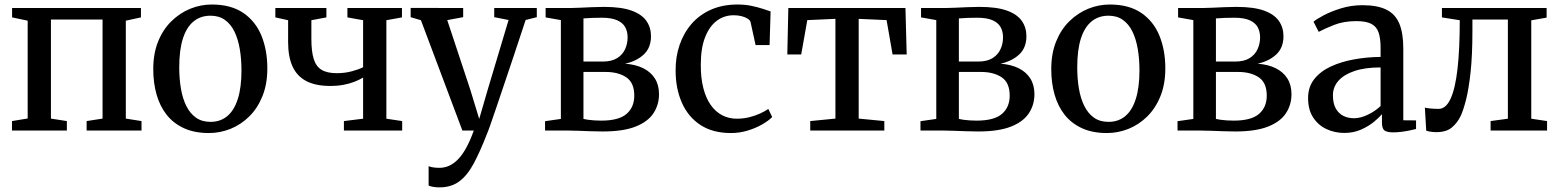

<svg xmlns="http://www.w3.org/2000/svg" viewBox="-20 -578 6902 850"><path d="M33 0V-42L102.5 -53.5V-486.5L33.5 -501V-542.5H604V-501L537 -486.5V-53L606.5 -42V0H363.5V-42L434 -53V-491.5H205.5V-53L276 -42V0Z M658.5 -271.5Q658.5 -341 680 -394.2Q701.5 -447.5 738.8 -484Q776 -520.5 822 -539.2Q868 -558 917.5 -558Q1003 -558 1057.5 -520.5Q1112 -483 1137.8 -419.2Q1163.5 -355.5 1163.5 -275.5Q1163.5 -206 1142 -152.5Q1120.5 -99 1083.5 -62.5Q1046.5 -26 1000.2 -7.5Q954 11 905 11Q841 11 794.2 -10.5Q747.5 -32 717.5 -70.2Q687.5 -108.5 673 -160Q658.5 -211.5 658.5 -271.5ZM912 -38.5Q955.5 -38.5 986 -63.8Q1016.5 -89 1032.8 -139.8Q1049 -190.5 1049 -266.5Q1049 -317 1041.5 -361Q1034 -405 1018 -438Q1002 -471 975.8 -489.8Q949.5 -508.5 912 -508.5Q868 -508.5 837 -483.2Q806 -458 789.8 -407.5Q773.5 -357 773.5 -280Q773.5 -229.5 781 -185.5Q788.5 -141.5 805 -108.5Q821.5 -75.5 847.8 -57Q874 -38.5 912 -38.5Z M1502.5 0V-42L1587.5 -52.5V-234.5Q1571.5 -225 1550.2 -216.5Q1529 -208 1502.2 -202.8Q1475.5 -197.5 1441.5 -197.5Q1377 -197.5 1335.8 -219.2Q1294.5 -241 1275 -284Q1255.5 -327 1255.5 -391.5V-488.5L1199 -501V-542.5H1425V-501L1358.5 -488.5V-405Q1358.5 -350.5 1368.8 -317.2Q1379 -284 1403.5 -269Q1428 -254 1471 -254Q1506.5 -254 1538 -262.5Q1569.5 -271 1587.5 -280.5V-488.5L1518 -501V-542.5H1759.5V-501L1690.5 -488.5V-52.5L1760.5 -42V0Z M1925.5 251.5Q1910 251.5 1897.2 249.2Q1884.5 247 1877.5 243.5V157.5Q1884 161 1897.5 163Q1911 165 1925 165Q1947.5 165 1968 156Q1988.5 147 2007.8 127.2Q2027 107.5 2044.2 76Q2061.5 44.5 2077.5 0H2027L1843.5 -488.5L1798 -502V-543L2030.5 -542.5V-502L1960 -489L2062 -181L2101.5 -51.5L2139 -180.5L2231.5 -489.5L2168 -502V-542.5H2356.5V-502L2307 -489.5Q2279 -404 2254.5 -331Q2230 -258 2210 -198.8Q2190 -139.5 2175 -95.2Q2160 -51 2150 -22.8Q2140 5.5 2135.5 15.5Q2105.5 93 2077.2 145.8Q2049 198.5 2013.2 225Q1977.5 251.5 1925.5 251.5Z M2649 4Q2625.5 4 2596.2 3Q2567 2 2540.5 1Q2514 0 2497 0H2393V-41.5L2463 -51.5V-489L2395.5 -501V-542.5H2504Q2521.5 -542.5 2546.8 -543.8Q2572 -545 2600.2 -546.2Q2628.5 -547.5 2653.5 -547.5Q2730.5 -547.5 2776 -531Q2821.5 -514.5 2841.8 -485.2Q2862 -456 2862 -418Q2862 -367 2830.5 -337.2Q2799 -307.5 2747.5 -296Q2794.5 -292.5 2828 -275.8Q2861.5 -259 2879.5 -230.2Q2897.5 -201.5 2897.5 -161Q2897.5 -114 2872.8 -76.5Q2848 -39 2793.5 -17.5Q2739 4 2649 4ZM2641.5 -44Q2719.5 -44 2753.8 -73.8Q2788 -103.5 2788 -154.5Q2788 -212 2752.5 -235.8Q2717 -259.5 2661 -259.5H2563V-51.5Q2570.5 -49.5 2583 -47.8Q2595.5 -46 2610.8 -45Q2626 -44 2641.5 -44ZM2563 -305.5H2648.5Q2687.5 -305.5 2711.8 -320.5Q2736 -335.5 2747.2 -360Q2758.5 -384.5 2758.5 -412.5Q2758.5 -438 2748 -457.5Q2737.5 -477 2712.5 -488.2Q2687.5 -499.5 2644.5 -499.5Q2623 -499.5 2602.2 -498.8Q2581.5 -498 2563 -496.5Z M3216 11Q3135 11 3080.5 -25Q3026 -61 2998.5 -123.8Q2971 -186.5 2971 -265.5Q2970.5 -326.5 2988.8 -379.5Q3007 -432.5 3042 -472.8Q3077 -513 3128.2 -535.5Q3179.5 -558 3245 -558Q3279 -558 3307.2 -552Q3335.5 -546 3357 -539Q3378.5 -532 3391.5 -527.5L3387 -378.5H3325L3303 -479.5Q3301.5 -487.5 3290.8 -494.8Q3280 -502 3263.8 -506.2Q3247.5 -510.5 3228 -510.5Q3186 -510.5 3153.2 -486Q3120.5 -461.5 3101.5 -413Q3082.5 -364.5 3082.5 -293Q3082 -233 3093.8 -187.8Q3105.5 -142.5 3126.8 -112.8Q3148 -83 3177.2 -67.8Q3206.5 -52.5 3241.5 -52.5Q3270.5 -52.5 3297 -59Q3323.5 -65.5 3345 -75.5Q3366.5 -85.5 3381.5 -95.5L3398.5 -60Q3382 -43 3353.5 -26.8Q3325 -10.5 3289.5 0.2Q3254 11 3216 11Z M3567 0V-42L3678.5 -53V-494.5L3554 -489L3527 -337H3465.5L3470 -542.5H3988.5L3994 -337H3931.5L3905 -489L3781.5 -494.5V-53L3895 -42V0Z M4311 4Q4287.5 4 4258.2 3Q4229 2 4202.5 1Q4176 0 4159 0H4055V-41.5L4125 -51.5V-489L4057.5 -501V-542.5H4166Q4183.5 -542.5 4208.8 -543.8Q4234 -545 4262.2 -546.2Q4290.5 -547.5 4315.5 -547.5Q4392.5 -547.5 4438 -531Q4483.5 -514.5 4503.8 -485.2Q4524 -456 4524 -418Q4524 -367 4492.5 -337.2Q4461 -307.5 4409.5 -296Q4456.5 -292.5 4490 -275.8Q4523.5 -259 4541.5 -230.2Q4559.5 -201.5 4559.5 -161Q4559.5 -114 4534.8 -76.5Q4510 -39 4455.5 -17.5Q4401 4 4311 4ZM4303.5 -44Q4381.5 -44 4415.8 -73.8Q4450 -103.5 4450 -154.5Q4450 -212 4414.5 -235.8Q4379 -259.5 4323 -259.5H4225V-51.5Q4232.5 -49.5 4245 -47.8Q4257.5 -46 4272.8 -45Q4288 -44 4303.5 -44ZM4225 -305.5H4310.5Q4349.5 -305.5 4373.8 -320.5Q4398 -335.5 4409.2 -360Q4420.5 -384.5 4420.5 -412.5Q4420.5 -438 4410 -457.5Q4399.5 -477 4374.5 -488.2Q4349.5 -499.5 4306.5 -499.5Q4285 -499.5 4264.2 -498.8Q4243.5 -498 4225 -496.5Z M4634 -271.5Q4634 -341 4655.5 -394.2Q4677 -447.5 4714.2 -484Q4751.5 -520.5 4797.5 -539.2Q4843.5 -558 4893 -558Q4978.5 -558 5033 -520.5Q5087.5 -483 5113.2 -419.2Q5139 -355.5 5139 -275.5Q5139 -206 5117.5 -152.5Q5096 -99 5059 -62.5Q5022 -26 4975.8 -7.5Q4929.5 11 4880.5 11Q4816.5 11 4769.8 -10.5Q4723 -32 4693 -70.2Q4663 -108.5 4648.5 -160Q4634 -211.5 4634 -271.5ZM4887.5 -38.5Q4931 -38.5 4961.5 -63.8Q4992 -89 5008.2 -139.8Q5024.5 -190.5 5024.5 -266.5Q5024.5 -317 5017 -361Q5009.5 -405 4993.5 -438Q4977.5 -471 4951.2 -489.8Q4925 -508.5 4887.5 -508.5Q4843.5 -508.5 4812.5 -483.2Q4781.5 -458 4765.2 -407.5Q4749 -357 4749 -280Q4749 -229.5 4756.5 -185.5Q4764 -141.5 4780.5 -108.5Q4797 -75.5 4823.2 -57Q4849.5 -38.5 4887.5 -38.5Z M5449 4Q5425.5 4 5396.2 3Q5367 2 5340.5 1Q5314 0 5297 0H5193V-41.5L5263 -51.5V-489L5195.5 -501V-542.5H5304Q5321.5 -542.5 5346.8 -543.8Q5372 -545 5400.2 -546.2Q5428.5 -547.5 5453.5 -547.5Q5530.5 -547.5 5576 -531Q5621.5 -514.5 5641.8 -485.2Q5662 -456 5662 -418Q5662 -367 5630.5 -337.2Q5599 -307.5 5547.5 -296Q5594.5 -292.5 5628 -275.8Q5661.5 -259 5679.5 -230.2Q5697.5 -201.5 5697.5 -161Q5697.5 -114 5672.8 -76.5Q5648 -39 5593.5 -17.5Q5539 4 5449 4ZM5441.5 -44Q5519.5 -44 5553.8 -73.8Q5588 -103.5 5588 -154.5Q5588 -212 5552.5 -235.8Q5517 -259.5 5461 -259.5H5363V-51.5Q5370.5 -49.5 5383 -47.8Q5395.5 -46 5410.8 -45Q5426 -44 5441.5 -44ZM5363 -305.5H5448.5Q5487.5 -305.5 5511.8 -320.5Q5536 -335.5 5547.2 -360Q5558.5 -384.5 5558.5 -412.5Q5558.5 -438 5548 -457.5Q5537.5 -477 5512.5 -488.2Q5487.5 -499.5 5444.5 -499.5Q5423 -499.5 5402.2 -498.8Q5381.5 -498 5363 -496.5Z M5931.5 10.5Q5889 10.5 5852.5 -6.5Q5816 -23.5 5793.5 -57.8Q5771 -92 5771 -144Q5771 -193.5 5798.5 -228Q5826 -262.5 5872 -283.8Q5918 -305 5975.2 -315.2Q6032.5 -325.5 6092 -326V-366Q6092 -408.5 6083 -434.5Q6074 -460.5 6050.8 -472.5Q6027.5 -484.5 5984.5 -484.5Q5928.5 -484.5 5885.8 -467.5Q5843 -450.5 5818 -437L5795 -482Q5807 -492.5 5839.2 -509.8Q5871.5 -527 5916.5 -541Q5961.5 -555 6012 -555Q6078.5 -555 6118.2 -535Q6158 -515 6175.2 -472.8Q6192.5 -430.5 6192.5 -363.5V-45.5L6249 -45V-7Q6238 -4 6221 -0.5Q6204 3 6184.5 5.5Q6165 8 6148 8Q6121.5 8 6109.8 0Q6098 -8 6098 -36.5V-72.5Q6086.5 -58.5 6063 -39Q6039.5 -19.5 6006 -4.5Q5972.5 10.5 5931.5 10.5ZM5974 -54.5Q6002.5 -54.5 6034.8 -69.8Q6067 -85 6092 -108.5V-279.5Q6023 -279.5 5976 -263.5Q5929 -247.5 5905 -220Q5881 -192.5 5881 -156Q5881 -121 5893.2 -98.5Q5905.5 -76 5926.8 -65.2Q5948 -54.5 5974 -54.5Z M6339 7Q6324.5 7 6312.8 5Q6301 3 6294 0.5L6288 -101.5Q6298 -99 6314.8 -97.5Q6331.5 -96 6349 -96Q6381 -96 6401.8 -140.8Q6422.5 -185.5 6432.5 -273Q6442.5 -360.5 6442.5 -488.5L6363.5 -501V-542.5H6827V-500L6759 -488V-52.5L6829 -42V0H6579V-42L6655.5 -52.5V-491.5H6498.5V-441Q6498.5 -334 6490.5 -259.5Q6482.5 -185 6470.5 -137.5Q6458.5 -90 6446.5 -64.5Q6431.5 -33.5 6407 -13.2Q6382.5 7 6339 7Z"/></svg>

Font: Merriweather 48pt
Style: Regular
Weight: 400
Version: Version 2.100